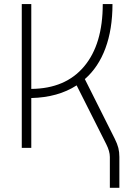

<svg xmlns="http://www.w3.org/2000/svg" viewBox="-20 -713 626 926"><path d="M85 0V-693.4H130.9V-284.2Q295.9 -285.6 385.7 -392.6Q475.6 -499.5 475.6 -693.4H522.5Q522.5 -571.8 488.5 -480.2Q454.6 -388.7 389.2 -331.5L533.2 -44.4Q545.9 -19 550.8 0.7Q555.7 20.5 555.7 43.9V192.9H509.8V43.9Q509.8 16.6 492.2 -18.1L349.6 -301.3Q259.8 -243.2 130.9 -240.2V0Z"/></svg>

Font: Cascadia Code ExtraLight
Style: Regular
Weight: 200
Monospace: yes
Designer: Aaron Bell
Foundry: Saja Typeworks
Version: Version 2407.024; ttfautohint (v1.8.4)